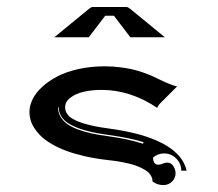

<svg xmlns="http://www.w3.org/2000/svg" viewBox="-20 -669 631 557"><path d="M65.4 -343.8Q65.4 -362.5 74.7 -381.3Q84 -400.1 102.7 -417.2Q121.3 -434.3 147 -447.6Q172.6 -460.9 208 -468.8Q243.4 -476.6 283.2 -476.6Q305.9 -476.6 327 -474Q348.1 -471.4 363.3 -468Q378.4 -464.6 395 -458.7Q411.6 -452.9 421 -448.7Q430.4 -444.6 444.1 -437.7Q475.6 -422.4 493.7 -418.2L457.3 -381.8Q456.3 -380.9 454 -378.5Q451.7 -376.2 450.8 -375.4Q450 -374.5 448 -372.6Q446 -370.6 445.3 -369.8Q444.6 -368.9 443.1 -367.3Q441.7 -365.7 441 -364.9Q440.4 -364 439.5 -362.7Q438.5 -361.3 438 -360.4Q437.5 -359.4 437 -358.2Q436.5 -356.9 436.3 -356Q358.6 -408.2 274.4 -408.2Q246.6 -408.2 223.1 -402.8Q199.7 -397.5 184.3 -385.6Q168.9 -373.8 168.9 -357.4Q168.9 -342.5 181.2 -331.3Q193.4 -320.1 221.8 -311.2Q250.2 -302.2 296.1 -296.1Q379.4 -284.9 432.6 -262Q508.8 -229.2 521.5 -173.8H505.9Q505.9 -194.3 491.2 -209.1Q476.6 -223.9 456.1 -223.9Q438 -223.9 424.1 -212.2Q424.1 -191.4 439.2 -191.2Q444.3 -191.2 452 -194.2Q459.7 -197.3 464.8 -197.3Q476.3 -197.3 482.8 -187.3Q489.3 -177.2 489.3 -166.3Q489.3 -152.1 479 -142.1Q468.8 -132.1 454.1 -132.1Q436.5 -132.1 422.6 -142.3Q422.4 -152.3 417 -160.9Q411.6 -169.4 401.6 -175.5Q391.6 -181.6 379.8 -186.5Q367.9 -191.4 352.2 -194.9Q336.4 -198.5 322.3 -200.8Q308.1 -203.1 291.3 -204.8Q255.1 -209 224.2 -216.2Q193.4 -223.4 170.5 -232.1Q147.7 -240.7 129.6 -251.5Q111.6 -262.2 99.7 -273.4Q87.9 -284.7 80 -296.9Q72 -309.1 68.7 -320.6Q65.4 -332 65.4 -343.8ZM148.4 -357.4Q148.4 -342.5 155.5 -330.4Q162.6 -318.4 174.9 -309.4Q187.3 -300.5 205.8 -293.6Q224.4 -286.6 245.6 -282Q266.8 -277.3 293.5 -273.9Q352.1 -265.9 395 -252L396.2 -256.6Q358.2 -268.8 293.9 -277.6Q260.7 -282 235.5 -288.5Q210.2 -294.9 190.6 -304.3Q170.9 -313.7 160.6 -327.1Q150.4 -340.6 150.4 -357.4ZM137.5 -560.8 238 -643.3Q244.6 -648.7 249 -648.7H346.7Q351.3 -648.7 357.7 -643.3L458.3 -560.8H358.2L310.5 -623.3H285.2Q237.8 -561 237.5 -560.8Z"/></svg>

Font: AgreloyInT3
Style: Medium
Weight: 400
Designer: gluk
Foundry: gluk
Version: Version 0.27